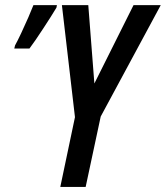

<svg xmlns="http://www.w3.org/2000/svg" viewBox="-20 -734 651 754"><path d="M216.8 0 274.4 -273.9 223.1 -713.9H326.7L350.6 -406.2L504.4 -713.9H611.3L375.5 -276.4L316.4 0ZM36.1 -543.5 39.1 -555.7Q48.8 -573.2 63.2 -603.8Q77.6 -634.3 91.1 -665.3Q104.5 -696.3 111.3 -713.9H203.6L201.7 -704.1Q193.8 -690.9 180.2 -669.2Q166.5 -647.5 150.6 -623.3Q134.8 -599.1 120.1 -577.6Q105.5 -556.2 95.7 -543.5Z"/></svg>

Font: Open Sans Condensed SemiBold
Style: Italic
Weight: 600
Width: 3
Italic angle: -12°
Designer: Monotype Design Team
Foundry: Monotype Imaging Inc.
Version: Version 3.000; ttfautohint (v1.8.4)